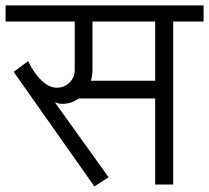

<svg xmlns="http://www.w3.org/2000/svg" viewBox="-33 -670 759 697"><path d="M-12.7 -591.8V-650.4H706.1V-591.8H595.7V0H530.3V-312.5H252.9Q226.6 -293 192.4 -293Q184.6 -293 177.2 -294.9Q169.9 -296.9 166 -298.8L361.3 -26.4L309.6 6.8L16.6 -409.2L69.3 -448.2Q89.8 -404.3 117.7 -377.9Q145.5 -351.6 172.9 -351.6Q200.2 -351.6 219.2 -370.1Q238.3 -388.7 238.3 -416V-591.8ZM296.9 -377H530.3V-591.8H302.7V-416Q302.7 -395.5 296.9 -377Z"/></svg>

Font: Lohit Marathi
Style: Regular
Weight: 400
Version: 2.94.2